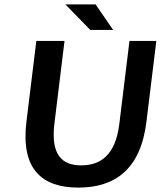

<svg xmlns="http://www.w3.org/2000/svg" viewBox="-20 -840 730 872"><path d="M100 -287C74 -72 170 12 336 12C503 12 619 -72 645 -287L690 -654H568L522 -278C505 -136 437 -89 349 -89C262 -89 210 -136 227 -278L273 -654H145ZM390 -704H494L414 -820H277Z"/></svg>

Font: Falling Sky
Style: ExtObl
Weight: 400
Designer: Paul D. Hunt
Foundry: Adobe Systems Incorporated
Version: Version 1.02